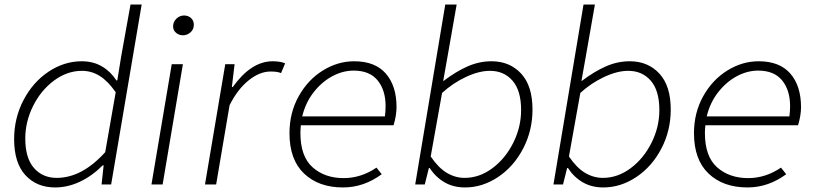

<svg xmlns="http://www.w3.org/2000/svg" viewBox="-20 -810 3579 843"><path d="M42 -199Q42 -292 83.5 -371Q125 -450 193.5 -495.5Q262 -541 339 -541Q389 -541 427.5 -518.5Q466 -496 491 -457H495L512 -562L553 -790H602L468 0H426L435 -84H431Q384 -37 330.5 -12Q277 13 222 13Q141 13 91.5 -41Q42 -95 42 -199ZM442 -142 488 -405Q454 -454 418 -476.5Q382 -499 340 -499Q275 -499 217.5 -456.5Q160 -414 125.5 -345Q91 -276 91 -202Q91 -116 129 -72.5Q167 -29 229 -29Q340 -29 442 -142Z M734 -528H783L694 0H645ZM740 -694Q740 -714 754.5 -728Q769 -742 788 -742Q806 -742 818.5 -731Q831 -720 831 -701Q831 -681 816.5 -668Q802 -655 783 -655Q766 -655 753 -666Q740 -677 740 -694Z M969 -528H1010L998 -428H1002Q1083 -541 1177 -541Q1210 -541 1232 -532L1214 -489Q1199 -496 1168 -496Q1120 -496 1071.5 -457Q1023 -418 988 -348L929 0H880Z M1251 -225Q1251 -315 1291.5 -387.5Q1332 -460 1397.5 -500.5Q1463 -541 1535 -541Q1627 -541 1674 -487Q1721 -433 1721 -340Q1721 -303 1708 -260H1301Q1299 -240 1299 -226Q1299 -123 1352.5 -75.5Q1406 -28 1489 -28Q1565 -28 1633 -74L1656 -45Q1577 13 1486 13Q1379 13 1315 -48Q1251 -109 1251 -225ZM1670 -299Q1673 -322 1673 -344Q1673 -414 1638 -457Q1603 -500 1533 -500Q1484 -500 1437.5 -474.5Q1391 -449 1356 -403.5Q1321 -358 1307 -299Z M1867 -72H1863L1845 0H1803L1935 -790H1985L1945 -562L1926 -455H1928Q1982 -496 2033 -518.5Q2084 -541 2138 -541Q2218 -541 2268 -487Q2318 -433 2318 -329Q2318 -236 2276.5 -157Q2235 -78 2166.5 -32.5Q2098 13 2022 13Q1970 13 1931 -10Q1892 -33 1867 -72ZM2268 -327Q2268 -412 2230.5 -455.5Q2193 -499 2131 -499Q2083 -499 2025.5 -472Q1968 -445 1921 -402L1871 -123Q1905 -73 1942 -51Q1979 -29 2020 -29Q2085 -29 2142 -71.5Q2199 -114 2233.5 -183Q2268 -252 2268 -327Z M2474 -72H2470L2452 0H2410L2542 -790H2592L2552 -562L2533 -455H2535Q2589 -496 2640 -518.5Q2691 -541 2745 -541Q2825 -541 2875 -487Q2925 -433 2925 -329Q2925 -236 2883.5 -157Q2842 -78 2773.5 -32.5Q2705 13 2629 13Q2577 13 2538 -10Q2499 -33 2474 -72ZM2875 -327Q2875 -412 2837.5 -455.5Q2800 -499 2738 -499Q2690 -499 2632.5 -472Q2575 -445 2528 -402L2478 -123Q2512 -73 2549 -51Q2586 -29 2627 -29Q2692 -29 2749 -71.5Q2806 -114 2840.5 -183Q2875 -252 2875 -327Z M3027 -225Q3027 -315 3067.5 -387.5Q3108 -460 3173.5 -500.5Q3239 -541 3311 -541Q3403 -541 3450 -487Q3497 -433 3497 -340Q3497 -303 3484 -260H3077Q3075 -240 3075 -226Q3075 -123 3128.5 -75.5Q3182 -28 3265 -28Q3341 -28 3409 -74L3432 -45Q3353 13 3262 13Q3155 13 3091 -48Q3027 -109 3027 -225ZM3446 -299Q3449 -322 3449 -344Q3449 -414 3414 -457Q3379 -500 3309 -500Q3260 -500 3213.5 -474.5Q3167 -449 3132 -403.5Q3097 -358 3083 -299Z"/></svg>

Font: Nebula Sans Light
Style: Regular
Weight: 300
Italic angle: -9°
Designer: Paul D. Hunt for Adobe (as Source Sans)
Foundry: Nebula Entertainment & Broadcasting LLC
Version: Version 1.010